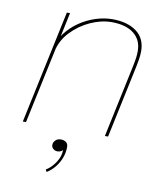

<svg xmlns="http://www.w3.org/2000/svg" viewBox="-84 -608 767 887"><g transform="rotate(10 300.0 -164.0)"><path d="M431 0 503.5 -342Q509 -369.5 510.8 -383.8Q512.5 -398 512.5 -412.5Q512.5 -464.5 475.5 -494Q438.5 -523.5 371.5 -523.5Q322.5 -523.5 271.8 -500.5Q221 -477.5 183 -437.2Q145 -397 134 -345L121 -350.5Q131 -394.5 157 -429Q183 -463.5 218.8 -487.8Q254.5 -512 294.5 -524.8Q334.5 -537.5 372.5 -537.5Q443 -537.5 485.5 -506Q528 -474.5 528 -414Q528 -395.5 524.5 -375Q521 -354.5 518.5 -342L446 0ZM46 0 159 -531H174L61 0ZM227.5 108Q216 108 207.5 100.8Q199 93.5 199 82.5Q199 70.5 208.5 60.8Q218 51 234.5 51Q248 51 258 58Q268 65 268 81Q268 107.5 258.5 132.2Q249 157 232.5 177.2Q216 197.5 194.5 210.5L189 199.5Q203 192 217.5 176.2Q232 160.5 242 140Q252 119.5 252 97Q250 101 242.8 104.5Q235.5 108 227.5 108Z"/></g></svg>

Font: Epilogue Thin
Style: Italic
Weight: 250
Italic angle: -12°
Designer: Tyler Finck
Foundry: Etcetera Type Co
Version: Version 2.112